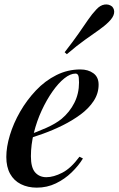

<svg xmlns="http://www.w3.org/2000/svg" viewBox="-20 -848 545 882"><path d="M100 -224Q151 -242 193.5 -261Q236 -280 263 -302Q300 -333 321.5 -375.5Q343 -418 343 -469Q343 -495 339 -502.5Q335 -510 327 -510Q303 -510 275.5 -488Q248 -466 221 -427.5Q194 -389 171.5 -340.5Q149 -292 135.5 -237.5Q122 -183 122 -130Q122 -78 141.5 -56Q161 -34 193 -34Q226 -34 266 -54.5Q306 -75 345 -128L361 -120Q341 -87 309 -56Q277 -25 236.5 -5.5Q196 14 149 14Q108 14 76 -2Q44 -18 26.5 -49.5Q9 -81 9 -127Q9 -173 25.5 -227.5Q42 -282 72.5 -335Q103 -388 145 -432.5Q187 -477 239 -503Q291 -529 349 -529Q385 -529 409 -511.5Q433 -494 433 -459Q433 -419 410.5 -384.5Q388 -350 350 -322Q312 -294 267.5 -272Q223 -250 178.5 -234Q134 -218 99 -208ZM277 -608Q316 -658 341 -694Q366 -730 384.5 -757Q403 -784 422 -804Q440 -824 460 -827Q480 -830 495 -818Q507 -805 504 -787Q501 -769 480 -748Q461 -729 434 -710Q407 -691 371 -665.5Q335 -640 287 -599Z"/></svg>

Font: Playfair Display Medium
Style: Italic
Weight: 500
Italic angle: -14°
Designer: Claus Eggers Sørensen
Foundry: Claus Eggers Sørensen
Version: Version 1.203